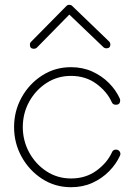

<svg xmlns="http://www.w3.org/2000/svg" viewBox="-20 -780 564 806"><path d="M258.8 -754.9Q263.7 -759.8 270.5 -759.8Q278.3 -759.8 282.7 -755.4L437.5 -606.4Q440.9 -603.5 442.1 -599.6Q443.4 -595.7 443.4 -594.2Q443.4 -577.1 426.3 -577.1Q424.3 -577.1 420.7 -578.1Q417 -579.1 414.1 -582L271 -718.8L135.3 -580.6Q132.3 -577.6 128.7 -576.4Q125 -575.2 122.6 -575.2Q105.5 -575.2 105.5 -592.3Q105.5 -599.6 110.4 -604.5ZM39.1 -246.6Q39.1 -314 70.8 -371.1Q102.5 -428.2 156.7 -463.1Q210.9 -498 277.8 -498Q327.1 -498 367.4 -479.7Q407.7 -461.4 437.3 -431.6Q466.8 -401.9 482.9 -366.2Q484.4 -363.3 484.4 -358.4Q484.4 -340.3 466.3 -340.3Q453.6 -340.3 449.2 -351.1Q429.2 -395.5 384.3 -428.5Q339.4 -461.4 277.8 -461.4Q221.2 -461.4 175.3 -431.6Q129.4 -401.9 102.5 -353Q75.7 -304.2 75.7 -246.6Q75.7 -189.5 102.5 -140.1Q129.4 -90.8 175.3 -60.8Q221.2 -30.8 278.3 -30.8Q339.8 -30.8 385 -63.7Q430.2 -96.7 450.2 -141.1Q454.6 -151.9 466.8 -151.9Q474.6 -151.9 480 -146.7Q485.4 -141.6 485.4 -133.8Q485.4 -129.9 483.4 -126Q467.3 -90.8 437.7 -60.8Q408.2 -30.8 367.9 -12.5Q327.6 5.9 278.3 5.9Q210.9 5.9 156.7 -29.3Q102.5 -64.5 70.8 -121.8Q39.1 -179.2 39.1 -246.6Z"/></svg>

Font: Manjari Thin
Style: Regular
Weight: 100
Designer: Santhosh Thottingal <santhosh.thottingal@gmail.com>
Version: Version 2.000